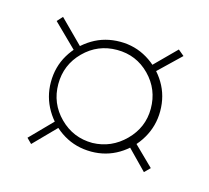

<svg xmlns="http://www.w3.org/2000/svg" viewBox="-52 -548 408 375"><g transform="rotate(15 151.5 -361.0)"><path d="M155 -249Q124 -249 99 -264Q74 -279 59 -304.5Q44 -330 44 -360Q44 -391 59 -416Q74 -441 99 -456Q124 -471 155 -471Q185 -471 210 -456Q235 -441 250 -416Q265 -391 265 -360Q265 -330 250 -304.5Q235 -279 210 -264Q185 -249 155 -249ZM153 -266Q191 -267 218.5 -294.5Q246 -322 246 -360Q246 -399 219 -426.5Q192 -454 153 -454Q114 -454 86.5 -426.5Q59 -399 59 -360Q59 -321 86.5 -293.5Q114 -266 153 -266ZM38 -233 28 -243 76 -292 87 -283ZM265 -237 221 -282 231 -292 276 -248ZM231 -428 221 -438 269 -486 281 -476ZM77 -426 24 -478 34 -489 86 -437Z"/></g></svg>

Font: Smooch Sans Thin
Style: Regular
Weight: 100
Designer: Robert E. Leuschke
Foundry: Robert E. Leuschke
Version: Version 1.010